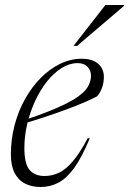

<svg xmlns="http://www.w3.org/2000/svg" viewBox="-20 -738 516 768"><path d="M290 -485.5Q258 -485.5 226.8 -466Q195.5 -446.5 168.5 -412.8Q141.5 -379 121 -335Q100.5 -291 89 -242.5Q77.5 -194 77.5 -145.5Q77.5 -83 98.2 -58.5Q119 -34 158 -34Q189 -34 216.8 -47.5Q244.5 -61 272.2 -94Q300 -127 331 -185.5L339 -184.5Q307.5 -108.5 276.8 -66.2Q246 -24 213.2 -7Q180.5 10 142.5 10Q106.5 10 79.5 -4Q52.5 -18 38 -47Q23.5 -76 23.5 -120.5Q23.5 -181 38.5 -237.8Q53.5 -294.5 80.5 -342.5Q107.5 -390.5 143.2 -426.5Q179 -462.5 220.8 -482.8Q262.5 -503 306.5 -503Q337.5 -503 357 -493.2Q376.5 -483.5 386 -467.2Q395.5 -451 395.5 -431.5Q395.5 -409 389 -389.2Q382.5 -369.5 369 -353Q347.5 -341.5 313.5 -327Q279.5 -312.5 239 -297.8Q198.5 -283 156.2 -269Q114 -255 75 -244L75.5 -257Q131.5 -275.5 173 -292Q214.5 -308.5 244 -323.2Q273.5 -338 292.8 -352Q312 -366 322.8 -379Q333.5 -392 338 -405Q346.5 -427 343 -445.2Q339.5 -463.5 326.2 -474.5Q313 -485.5 290 -485.5ZM274 -554.5 401.5 -718H476L475.5 -714L288.5 -554.5Z"/></svg>

Font: Newsreader 60pt Light
Style: Italic
Weight: 300
Italic angle: -17°
Designer: Hugues Gentile
Foundry: Production Type
Version: Version 1.003